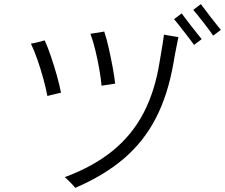

<svg xmlns="http://www.w3.org/2000/svg" viewBox="-20 -900 1092 932"><path d="M345 12Q342 7 331.5 -4Q321 -15 310 -26Q299 -37 294 -40Q434 -92 528 -169Q622 -246 677.5 -353Q733 -460 755 -601Q758 -619 762.5 -645.5Q767 -672 771 -696.5Q775 -721 776 -732Q782 -731 797 -728Q812 -725 826.5 -723Q841 -721 846 -720Q844 -708 839 -685Q834 -662 829.5 -637Q825 -612 822 -594Q795 -439 736 -325.5Q677 -212 581 -130Q485 -48 345 12ZM210 -434Q203 -472 190.5 -517.5Q178 -563 162.5 -608Q147 -653 130 -688Q137 -689 150.5 -692Q164 -695 177.5 -698.5Q191 -702 197 -704Q213 -669 228 -624Q243 -579 256 -533.5Q269 -488 276 -450Q270 -449 256 -445.5Q242 -442 229 -439Q216 -436 210 -434ZM473 -484Q470 -519 462 -564.5Q454 -610 443 -655.5Q432 -701 419 -736Q425 -737 439 -739Q453 -741 467 -743.5Q481 -746 486 -747Q498 -711 508 -666Q518 -621 526.5 -576Q535 -531 539 -494Q534 -493 520 -491Q506 -489 492.5 -487Q479 -485 473 -484ZM922 -682Q916 -691 902.5 -708.5Q889 -726 874 -745.5Q859 -765 845.5 -782Q832 -799 825 -807L862 -835Q869 -825 882 -808Q895 -791 910 -771.5Q925 -752 938.5 -735.5Q952 -719 959 -710ZM1015 -727Q1009 -736 996 -753.5Q983 -771 967.5 -791Q952 -811 938.5 -827.5Q925 -844 918 -852L955 -880Q962 -871 975 -853.5Q988 -836 1003 -816.5Q1018 -797 1031.5 -780.5Q1045 -764 1052 -755Z"/></svg>

Font: Zen Kaku Gothic Antique
Style: Regular
Weight: 400
Designer: Yoshimichi Ohira
Foundry: Positype
Version: Version 1.001